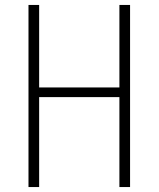

<svg xmlns="http://www.w3.org/2000/svg" viewBox="-20 -755 640 775"><path d="M95 0V-735H138V-402H462V-735H505V0H462V-363H138V0Z"/></svg>

Font: Iosevka Curly XLtEx
Style: Regular
Weight: 200
Width: 7
Monospace: yes
Designer: Belleve Invis
Foundry: Belleve Invis
Version: Version 11.1.0; ttfautohint (v1.8.3)